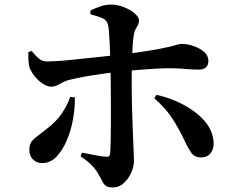

<svg xmlns="http://www.w3.org/2000/svg" viewBox="-20 -785 1040 844"><path d="M477 39Q455 39 445.5 32Q436 25 429.5 11.5Q423 -2 410 -24Q400 -42 380 -61.5Q360 -81 334 -98L341 -114Q373 -108 400 -102.5Q427 -97 446 -96Q454 -95 458.5 -97.5Q463 -100 464 -110Q466 -130 466.5 -164.5Q467 -199 467.5 -240Q468 -281 467.5 -321Q467 -361 467 -393Q467 -415 466.5 -447.5Q466 -480 465 -516.5Q464 -553 462.5 -587Q461 -621 459 -646Q457 -671 454 -679Q448 -698 428.5 -706Q409 -714 378 -722L377 -738Q395 -748 420 -756.5Q445 -765 469 -765Q495 -765 523.5 -754Q552 -743 571.5 -726.5Q591 -710 591 -695Q591 -683 586.5 -675Q582 -667 577 -658.5Q572 -650 569 -636Q565 -614 563 -584Q561 -554 560 -520Q559 -486 559 -453Q559 -420 559 -393Q559 -362 560 -324.5Q561 -287 562.5 -249Q564 -211 565 -176.5Q566 -142 567.5 -116.5Q569 -91 569 -78Q569 -53 556.5 -25.5Q544 2 523.5 20.5Q503 39 477 39ZM165 -68Q141 -68 125 -84Q109 -100 109 -126Q109 -148 117.5 -160.5Q126 -173 143 -185.5Q160 -198 185 -218Q228 -251 251.5 -286Q275 -321 289 -359L309 -357Q310 -312 301 -261.5Q292 -211 273.5 -167.5Q255 -124 228 -96Q201 -68 165 -68ZM205 -404Q189 -404 170.5 -415.5Q152 -427 136 -445.5Q120 -464 111 -485Q106 -499 105 -520.5Q104 -542 105 -556L119 -561Q138 -538 153 -526Q168 -514 190 -515Q206 -515 236.5 -517Q267 -519 304.5 -523Q342 -527 380.5 -531Q419 -535 451 -538.5Q483 -542 503 -544Q595 -555 646 -564Q697 -573 722.5 -579Q748 -585 758.5 -588.5Q769 -592 780 -592Q803 -592 830 -583Q857 -574 876.5 -557.5Q896 -541 896 -518Q896 -498 885 -488.5Q874 -479 853 -479Q824 -479 795 -482Q766 -485 722 -485Q697 -485 661 -483Q625 -481 584.5 -477.5Q544 -474 503 -470Q468 -466 429.5 -460.5Q391 -455 354.5 -448.5Q318 -442 289 -435Q271 -431 257 -423.5Q243 -416 231 -410Q219 -404 205 -404ZM864 -93Q834 -93 819 -116Q804 -139 792 -165Q768 -217 738 -263.5Q708 -310 658 -353L668 -368Q729 -355 785 -325.5Q841 -296 878 -254.5Q915 -213 919 -161Q921 -131 906 -112Q891 -93 864 -93Z"/></svg>

Font: Noto Serif TC
Style: Bold
Weight: 700
Designer: Ryoko NISHIZUKA 西塚涼子 (kana & ideographs); Frank Grießhammer (Latin, Greek & Cyrillic); Wenlong ZHANG 张文龙 (bopomofo); San
Foundry: Adobe
Version: Version 2.002-H1;hotconv 1.1.0;makeotfexe 2.6.0